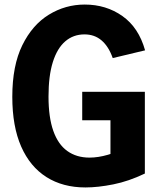

<svg xmlns="http://www.w3.org/2000/svg" viewBox="-20 -806 705 843"><path d="M465 -44V-300L488 -278H341V-403H616V-44Q545 -10 477.5 3.5Q410 17 355 17Q256 17 184 -28.5Q112 -74 73 -162.5Q34 -251 34 -381Q34 -518 78 -607.5Q122 -697 194.5 -741.5Q267 -786 352 -786Q446 -786 517.5 -735.5Q589 -685 617 -585L475 -551Q457 -602 426 -628.5Q395 -655 351 -655Q302 -655 266.5 -624.5Q231 -594 212 -533.5Q193 -473 193 -382Q193 -291 214 -231.5Q235 -172 275.5 -143Q316 -114 373 -114Q411 -114 454 -126.5Q497 -139 549 -164Z"/></svg>

Font: Yaldevi ExtraLight
Style: Regular
Weight: 200
Designer: Sol Matas, Rajitha Manaperi, Kosala Senevirathne
Foundry: Mooniak
Version: Version 1.100